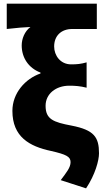

<svg xmlns="http://www.w3.org/2000/svg" viewBox="-20 -819 583 1053"><path d="M452 214C502 139 523 61 523 22C523 -67 496 -106 373 -130C272 -149 230 -165 230 -239C230 -304 286 -349 360 -349C391 -349 420 -347 455 -338V-477C423 -468 403 -466 370 -466C311 -466 277 -515 277 -564C277 -623 316 -660 376 -660H511V-799H17V-660C79 -667 106 -669 147 -671C115 -647 99 -606 99 -570C99 -503 136 -446 202 -421V-416C118 -387 48 -308 48 -211C48 -68 142 -16 260 9C343 28 367 40 367 70C367 100 345 126 313 169Z"/></svg>

Font: ChiuKong Gothic MN Heavy
Style: Regular
Weight: 900
Designer: Ryoko NISHIZUKA 西塚涼子 (kana, bopomofo & ideographs); Paul D. Hunt (Latin, Greek & Cyrillic); Sandoll Communications 산돌커뮤니
Foundry: Adobe
Version: Version 1.300